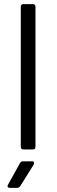

<svg xmlns="http://www.w3.org/2000/svg" viewBox="-20 -720 273 925"><path d="M138.2 0H92.8Q80.1 0 80.1 -13.2V-687Q80.1 -700.2 92.8 -700.2H138.2Q150.9 -700.2 150.9 -687V-13.2Q150.9 0 138.2 0ZM63 185.1H27.8Q19.5 185.1 17.3 180.4Q15.1 175.8 19 168.9L76.2 65.9Q80.6 57.1 90.8 57.1H133.8Q144 57.1 144 64.9Q144 69.3 142.1 73.2L78.1 175.8Q71.8 185.1 63 185.1Z"/></svg>

Font: Barlow
Style: Regular
Weight: 400
Designer: Jeremy Tribby
Foundry: Jeremy Tribby
Version: Version 1.101